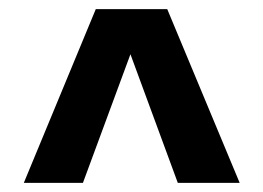

<svg xmlns="http://www.w3.org/2000/svg" viewBox="-20 -731 575 419"><path d="M161 -332H32L189 -711H289L284 -665ZM368 -332 245 -666 239 -711H345L503 -332Z"/></svg>

Font: Roboto Serif 20pt
Style: Bold
Weight: 700
Version: Version 1.008